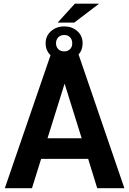

<svg xmlns="http://www.w3.org/2000/svg" viewBox="-20 -998 685 1018"><path d="M373.5 -878H285.5L377 -978.5H503L503.5 -977ZM639.5 0H495.5L447.5 -155.5H198L149.5 0H5.5L248 -705.5Q222 -729.5 222 -768.5Q222 -807.5 250.5 -832.8Q279 -858 321 -858Q361.5 -858 389.8 -833.2Q418 -808.5 418 -768.5Q418 -732 396.5 -709.5ZM321 -725.5Q338.5 -725.5 350.8 -736.8Q363 -748 363 -768.5Q363 -788.5 351.2 -800.5Q339.5 -812.5 321 -812.5Q301 -812.5 289 -800.2Q277 -788 277 -768.5Q277 -749.5 289 -737.5Q301 -725.5 321 -725.5ZM413 -265 323 -553H322L232 -265Z"/></svg>

Font: Roberto Sans
Style: Bold
Weight: 700
Designer: Google (font) & Cristiano Sobral (main changes)
Version: Version 1.000;October 12, 2021;FontCreator 14.0.0.2814 64-bi